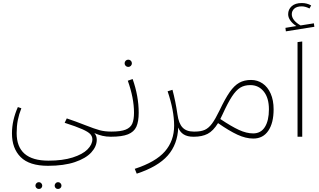

<svg xmlns="http://www.w3.org/2000/svg" viewBox="-20 -903 2105 1268"><path d="M712 0Q682 0 656.5 -6Q631 -12 603 -24Q619 -7 619 20Q619 64 583 103.5Q547 143 474.5 167.5Q402 192 297 192Q174 192 116.5 134.5Q59 77 59 -22Q59 -108 98 -196L121 -188Q105 -148 97.5 -109Q90 -70 90 -24Q90 158 300 158Q394 158 460 137Q526 116 558 83.5Q590 51 590 17Q590 -2 576.5 -17Q563 -32 524 -49.5Q485 -67 407 -92L421 -121Q478 -102 544 -76Q605 -52 638.5 -43Q672 -34 715 -34L732 -17ZM214 323Q214 314 220.5 307Q227 300 237 300Q246 300 252.5 307Q259 314 259 323Q259 332 253 338.5Q247 345 237 345Q227 345 220.5 338.5Q214 332 214 323ZM341 323Q341 314 347.5 307Q354 300 363 300Q373 300 379.5 307Q386 314 386 323Q386 332 379.5 338.5Q373 345 363 345Q353 345 347 338.5Q341 332 341 323Z M865 -159Q865 -255 824 -370L856 -381Q896 -268 896 -159Q896 -100 880.5 -66Q865 -32 825.5 -16Q786 0 712 0L692 -17L715 -34Q778 -34 810 -47Q842 -60 853.5 -86.5Q865 -113 865 -159ZM803 -485Q803 -495 810 -502Q817 -509 827 -509Q837 -509 844 -502Q851 -495 851 -485Q851 -475 844 -468Q837 -461 827 -461Q817 -461 810 -468Q803 -475 803 -485Z M1276 -17 1256 0Q1180 0 1157 -61Q1153 50 1088 124Q1023 198 883 244L870 212Q1008 167 1069 97Q1130 27 1130 -73Q1130 -173 1087 -300L1119 -310Q1139 -236 1152 -147Q1160 -88 1185.5 -61Q1211 -34 1259 -34Z M1787 -181Q1787 -91 1752 -39.5Q1717 12 1653 12Q1603 12 1548 -13.5Q1493 -39 1420 -90Q1388 -38 1351 -19Q1314 0 1261 0H1256L1236 -17L1259 -34H1267Q1307 -34 1332.5 -45.5Q1358 -57 1380 -86.5Q1402 -116 1430 -174Q1467 -252 1497 -295Q1527 -338 1560 -356.5Q1593 -375 1638 -375Q1680 -375 1714 -352Q1748 -329 1767.5 -285Q1787 -241 1787 -181ZM1756 -181Q1756 -256 1722 -298.5Q1688 -341 1633 -341Q1594 -341 1566.5 -324Q1539 -307 1512 -266Q1485 -225 1449 -146Q1446 -140 1442.5 -132.5Q1439 -125 1435 -117Q1508 -68 1558 -45Q1608 -22 1652 -22Q1703 -22 1729.5 -64.5Q1756 -107 1756 -181Z M1945 0V-625L1976 -629V0ZM2056 -726 1868 -696 1865 -719 1937 -731Q1912 -747 1897.5 -767.5Q1883 -788 1883 -809Q1883 -841 1906.5 -862Q1930 -883 1973 -883Q2007 -883 2035 -867L2024 -847Q1996 -861 1973 -861Q1940 -861 1923.5 -846Q1907 -831 1907 -809Q1907 -789 1922 -770Q1937 -751 1965 -735L2053 -749Z"/></svg>

Font: FiraGO UltraLight
Style: Regular
Weight: 200
Designer: bBox Type
Foundry: bBox Type GmbH
Version: Version 1.001